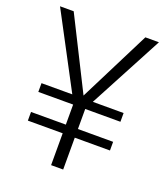

<svg xmlns="http://www.w3.org/2000/svg" viewBox="-132 -803 779 896"><g transform="rotate(20 258.0 -355.5)"><path d="M257.3 -356.9 435.5 -710.9H502.9L308.1 -344.2H460.9V-300.8H286.1V-201.2H460.9V-158.2H286.1V0H226.1V-158.2H53.2V-201.2H226.1V-300.8H53.2V-344.2H206.1L11.7 -710.9H79.6Z"/></g></svg>

Font: Roboto Light
Style: Regular
Weight: 300
Designer: Google
Version: Version 2.134; 2016; ttfautohint (v1.6)